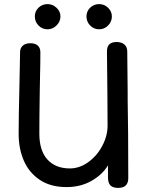

<svg xmlns="http://www.w3.org/2000/svg" viewBox="-20 -914 719 937"><path d="M606 -45Q606 3 557 3Q531 3 519 -9Q507 -21 507 -48V-107Q479 -61 426 -31Q373 -1 305 -1Q227 -1 174.5 -36Q122 -71 96.5 -129.5Q71 -188 71 -261Q71 -344 75 -504L78 -660Q78 -679 91 -691Q104 -703 128 -703Q152 -703 164.5 -691.5Q177 -680 177 -659Q177 -604 175.5 -547.5Q174 -491 174 -467Q172 -339 172 -262Q172 -179 211.5 -135.5Q251 -92 321 -92Q368 -92 410.5 -122.5Q453 -153 479 -202Q505 -251 505 -301Q505 -406 502 -664Q502 -709 549 -709Q573 -709 587 -697Q601 -685 601 -663Q601 -603 603 -465V-427Q606 -286 606 -45ZM150 -834Q150 -859 168 -876.5Q186 -894 212 -894Q237 -894 256 -876Q275 -858 275 -834Q275 -809 256 -790Q237 -771 212 -771Q186 -771 168 -789.5Q150 -808 150 -834ZM402 -834Q402 -859 420 -876.5Q438 -894 464 -894Q489 -894 507.5 -876Q526 -858 526 -834Q526 -808 507.5 -789.5Q489 -771 464 -771Q438 -771 420 -789.5Q402 -808 402 -834Z"/></svg>

Font: Mali Medium
Style: Regular
Weight: 500
Version: Version 1.000; ttfautohint (v1.6)